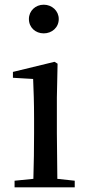

<svg xmlns="http://www.w3.org/2000/svg" viewBox="-20 -797 377 817"><path d="M166 -655C201 -655 230 -680 230 -716C230 -751 201 -777 166 -777C131 -777 103 -751 103 -716C103 -680 131 -655 166 -655ZM121 0H298V-28L224 -36L222 -230V-382L225 -526L212 -534L35 -491V-466L121 -461C123 -411 125 -362 125 -294V-230C125 -176 124 -92 122 -36L42 -28V0Z"/></svg>

Font: Noto Serif JP Medium
Style: Regular
Weight: 500
Designer: Ryoko NISHIZUKA 西塚涼子 (kana & ideographs); Frank Grießhammer (Latin, Greek & Cyrillic); Wenlong ZHANG 张文龙 (bopomofo); San
Foundry: Adobe
Version: Version 2.001;hotconv 1.1.0;makeotfexe 2.6.0